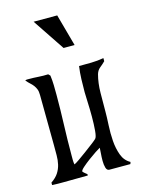

<svg xmlns="http://www.w3.org/2000/svg" viewBox="-110 -784 621 841"><g transform="rotate(-15 200.5 -363.5)"><path d="M269 -481Q297 -481 325 -481.5Q353 -482 381 -487V-473Q369 -461 357 -451.5Q345 -442 340 -425Q330 -388 329.5 -343Q329 -298 329 -259Q329 -233 327 -197Q325 -161 327.5 -126Q330 -91 341 -61Q352 -31 378 -17L375 -8H280Q269 -8 265 -21.5Q261 -35 261 -53Q261 -71 262.5 -88Q264 -105 264 -112Q258 -109 241.5 -98Q225 -87 207.5 -74Q190 -61 176.5 -49Q163 -37 163 -31Q167 -26 172 -22Q177 -18 182 -14V-8L73 -7Q59 -7 46.5 -7Q34 -7 20 -8V-19Q42 -34 53 -51Q64 -68 68.5 -87.5Q73 -107 73 -128.5Q73 -150 73 -176Q73 -233 72 -289.5Q71 -346 71 -403Q71 -419 67 -429Q63 -439 57 -447Q51 -455 42.5 -462.5Q34 -470 25 -481Q30 -483 33.5 -483Q37 -483 42 -483Q64 -483 85.5 -481.5Q107 -480 129 -481L137 -473Q140 -451 140.5 -429Q141 -407 141 -385Q141 -316 138.5 -249Q136 -182 136 -113Q136 -102 136 -91.5Q136 -81 138 -70Q144 -72 160.5 -83.5Q177 -95 196 -109Q215 -123 232 -136Q249 -149 254 -154Q261 -160 263.5 -189Q266 -218 266 -252.5Q266 -287 264.5 -319Q263 -351 263 -364Q263 -393 264 -422.5Q265 -452 269 -481ZM274 -575H224L127 -720H234L274 -575Z"/></g></svg>

Font: Germanica
Style: Regular
Weight: 400
Designer: Peter Wiegel
Foundry: Peter Wiegel